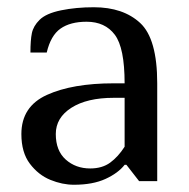

<svg xmlns="http://www.w3.org/2000/svg" viewBox="-20 -500 521 530"><path d="M39 -130Q39 -206 109.5 -238Q180 -270 294 -270H324Q324 -368 297 -404Q270 -440 219 -440Q174 -440 147 -421Q120 -402 109 -355H64Q64 -389 68 -408.5Q72 -428 89 -445Q107 -463 148.5 -471.5Q190 -480 239 -480Q320 -480 367 -436.5Q414 -393 414 -270V0H364L329 -45H324Q306 -22 271 -6Q236 10 184 10Q152 10 119 -3.5Q86 -17 62.5 -48Q39 -79 39 -130ZM324 -95V-230H294Q220 -230 177 -202.5Q134 -175 134 -130Q134 -84 161.5 -59.5Q189 -35 229 -35Q262 -35 284 -51Q306 -67 324 -95Z"/></svg>

Font: El Messiri
Style: Regular
Weight: 400
Designer: Mohamed Gaber
Foundry: Kief Type Foundry
Version: Version 2.006